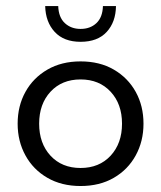

<svg xmlns="http://www.w3.org/2000/svg" viewBox="-20 -612 539 642"><path d="M249.4 10Q186 10 138.6 -17.4Q91.1 -44.8 65.1 -92.3Q39 -139.7 39 -198.4Q39 -257.8 65.1 -304.8Q91.1 -351.8 138.6 -379.3Q186 -406.7 249.4 -406.7Q313.3 -406.7 360.5 -379.3Q407.8 -351.8 433.8 -304.8Q459.8 -257.8 459.8 -198.4Q459.8 -139.7 433.8 -92.3Q407.8 -44.8 360.5 -17.4Q313.3 10 249.4 10ZM249.4 -50.3Q311.8 -50.3 349.9 -91.4Q388 -132.6 388 -198.4Q388 -264.3 349.9 -305.3Q311.8 -346.4 249.4 -346.4Q186.9 -346.4 148.9 -305.3Q110.9 -264.3 110.9 -198.4Q110.9 -132.6 148.9 -91.4Q186.9 -50.3 249.4 -50.3ZM249.4 -472.2Q193.6 -472.2 163 -505.2Q132.4 -538.3 131.1 -591.7H174.7Q175.9 -554.1 196.8 -534.7Q217.7 -515.3 249.4 -515.3Q281.8 -515.3 302.4 -534.7Q323 -554.1 324.2 -591.7H367.8Q367.1 -538.3 336.7 -505.2Q306.3 -472.2 249.4 -472.2Z"/></svg>

Font: Rokkitt SemiBold
Style: Regular
Weight: 600
Designer: Vernon Adams
Foundry: Vernon Adams
Version: Version 3.103